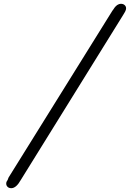

<svg xmlns="http://www.w3.org/2000/svg" viewBox="-20 -767 681 1007"><path d="M14 187Q15 184 17.5 181Q20 178 20 177Q20 177 25 164L569 -710Q570 -710 570 -711Q570 -712 571 -713L575 -718Q579 -724 580.5 -726.5Q582 -729 586.5 -733.5Q591 -738 594.5 -740.5Q598 -743 603.5 -745Q609 -747 615 -747Q628 -747 636 -738Q644 -729 640 -715Q639 -711 636 -705.5Q633 -700 629.5 -694.5Q626 -689 625 -687L89 177Q65 220 39 220Q25 220 17.5 210.5Q10 201 14 187Z"/></svg>

Font: Coval
Style: Italic
Weight: 400
Foundry: Context Ltd
Version: Version 001.000